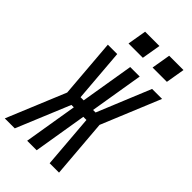

<svg xmlns="http://www.w3.org/2000/svg" viewBox="-310 -1037 1129 1129"><g transform="rotate(45 254.5 -472.0)"><path d="M419 0H341L314 -333H288L233 0H154L209 -333H189L51 0H-32L120 -367L90 -735H168L195 -403H221L276 -735H355L300 -402H321L458 -735H541L389 -367ZM371 -826 391 -944H510L490 -826ZM171 -826 191 -944H310L290 -826Z"/></g></svg>

Font: Iosevka SS04 Oblique
Style: Regular
Weight: 400
Italic angle: -9°
Monospace: yes
Designer: Belleve Invis
Foundry: Belleve Invis
Version: Version 19.0.0; ttfautohint (v1.8.4)